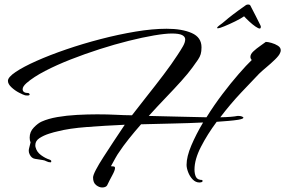

<svg xmlns="http://www.w3.org/2000/svg" viewBox="-20 -784 1260 848"><path d="M431 44Q418 44 404.5 33.5Q391 23 391 0Q391 -10 403.5 -34Q416 -58 437 -90.5Q458 -123 482 -159.5Q506 -196 529 -230L531 -233Q442 -229 363.5 -223Q285 -217 235 -204Q220 -201 196.5 -193.5Q173 -186 154.5 -174Q136 -162 136 -143Q136 -137 137 -134Q142 -113 161 -99Q180 -85 199 -79Q207 -76 206.5 -71.5Q206 -67 204 -67Q194 -67 185.5 -71.5Q177 -76 169 -77Q150 -80 134.5 -82.5Q119 -85 111 -102Q107 -110 107 -118Q107 -125 109.5 -133Q112 -141 115 -155Q111 -164 111 -176Q111 -202 129.5 -221Q148 -240 164 -247Q193 -260 233.5 -267Q274 -274 320 -276.5Q366 -279 409 -279Q455 -279 493.5 -277Q532 -275 554 -275H563Q592 -313 629 -359.5Q666 -406 702 -453.5Q738 -501 764 -541Q778 -562 788 -579.5Q798 -597 798 -610Q798 -622 784.5 -629Q771 -636 739 -636Q710 -636 660 -627.5Q610 -619 548 -603.5Q486 -588 420.5 -567Q355 -546 292.5 -521.5Q230 -497 179 -470.5Q128 -444 97 -417Q80 -402 80 -390Q80 -373 106 -373Q111 -370 111 -367Q111 -360 91 -363Q83 -365 64.5 -374.5Q46 -384 30.5 -398.5Q15 -413 15 -427Q15 -443 49 -466Q83 -489 141.5 -515Q200 -541 273 -566Q346 -591 425 -611.5Q504 -632 579 -644.5Q654 -657 716 -657Q784 -657 827 -638Q870 -619 870 -575Q870 -557 866.5 -545Q863 -533 854.5 -520.5Q846 -508 830 -486Q812 -461 781 -426.5Q750 -392 712.5 -353Q675 -314 637 -272Q719 -270 782 -268.5Q845 -267 892 -266Q925 -319 962.5 -368.5Q1000 -418 1034.5 -457.5Q1069 -497 1092 -519Q1086 -525 1086 -533Q1086 -545 1099.5 -557.5Q1113 -570 1129 -581Q1145 -592 1154 -599Q1163 -599 1179 -594.5Q1195 -590 1207.5 -582Q1220 -574 1220 -562Q1220 -556 1217 -550Q1213 -539 1194.5 -521Q1176 -503 1155.5 -486Q1135 -469 1124 -458Q1093 -426 1045 -375Q997 -324 953 -266Q1005 -267 1029 -272H1034Q1042 -272 1048.5 -269.5Q1055 -267 1055 -264Q1055 -259 1032 -255Q1013 -252 989 -250Q965 -248 937 -246Q896 -191 867.5 -135.5Q839 -80 839 -35Q839 -16 845.5 -2.5Q852 11 874 11V19Q868 22 861 22Q844 22 831 8.5Q818 -5 811 -23.5Q804 -42 804 -56Q804 -92 825 -141.5Q846 -191 877 -243Q816 -240 745 -238.5Q674 -237 603 -235Q574 -202 548.5 -170Q523 -138 504 -109Q500 -104 489.5 -85.5Q479 -67 470 -50Q472 -50 474 -49.5Q476 -49 480 -49Q488 -49 488 -42Q488 -32 476 -10Q464 12 453 35Q447 44 431 44ZM1127 -658Q1121 -658 1108 -667Q1095 -676 1081.5 -688.5Q1068 -701 1058 -712Q1044 -702 1018.5 -689.5Q993 -677 971 -668Q949 -659 943 -659H942Q939 -659 939 -661Q939 -663 942.5 -666.5Q946 -670 949 -672Q962 -681 974.5 -692Q987 -703 1008.5 -719.5Q1030 -736 1067 -762Q1071 -764 1076 -764Q1084 -764 1086 -759Q1086 -758 1093.5 -744.5Q1101 -731 1109.5 -713.5Q1118 -696 1124.5 -683.5Q1131 -671 1130 -672Q1132 -670 1132 -666Q1132 -658 1127 -658Z"/></svg>

Font: The Nautigal
Style: Bold
Weight: 700
Designer: Robert E. Leuschke
Foundry: Robert E. Leuschke
Version: Version 1.100; ttfautohint (v1.8.3)